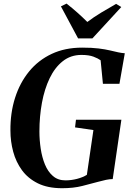

<svg xmlns="http://www.w3.org/2000/svg" viewBox="-20 -1010 719 1040"><path d="M316.5 9.5Q238.5 9.5 185 -17Q131.5 -43.5 99 -88Q66.5 -132.5 51.5 -188.2Q36.5 -244 36.5 -302.5Q35.5 -398 61.5 -479.8Q87.5 -561.5 137.5 -622.8Q187.5 -684 259.8 -718Q332 -752 425 -752Q478 -752 514 -747.5Q550 -743 575.2 -737Q600.5 -731 621 -726.5Q629.5 -725 637.8 -723.5Q646 -722 656 -721.5L627 -556H537.5L525 -683.5Q511.5 -693.5 486.5 -703Q461.5 -712.5 421 -712.5Q363 -712.5 320 -678.5Q277 -644.5 249 -586.2Q221 -528 207.2 -453.5Q193.5 -379 193.5 -298Q193.5 -252 200.5 -205Q207.5 -158 223.5 -119Q239.5 -80 266.8 -56.5Q294 -33 334.5 -33Q366 -33 397.5 -41.2Q429 -49.5 450.5 -63L486 -305.5L386.5 -320L391.5 -361.5H637.5L590.5 -40Q574.5 -40 554.2 -35.8Q534 -31.5 512.5 -25.5Q473.5 -15 426 -2.8Q378.5 9.5 316.5 9.5ZM403 -802 310 -975.5 340.5 -990.5Q370.5 -967 399 -941.8Q427.5 -916.5 453 -891Q488 -917.5 528.5 -942Q569 -966.5 609 -989L637 -972L480.5 -802Z"/></svg>

Font: Merriweather 96pt
Style: Bold Italic
Weight: 700
Italic angle: -7.8°
Version: Version 2.101